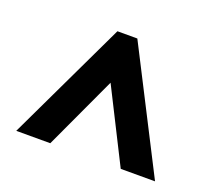

<svg xmlns="http://www.w3.org/2000/svg" viewBox="-86 -830 772 689"><g transform="rotate(20 300.0 -486.0)"><path d="M35 -256 254 -716H330L565 -256H434L294 -534L165 -256Z"/></g></svg>

Font: Noto Sans Mono ExtraBold
Style: Regular
Weight: 800
Designer: Monotype Design Team
Foundry: Monotype Imaging Inc.
Version: Version 2.014